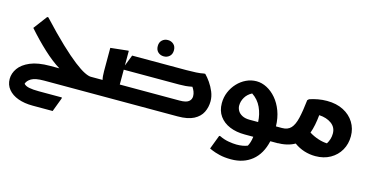

<svg xmlns="http://www.w3.org/2000/svg" viewBox="-89 -1111 3502 1811"><g transform="rotate(15 1662.5 -205.5)"><path d="M334 0Q249 0 211.5 22.5Q174 45 165 76Q181 95 217.5 102.5Q254 110 312 110H538V121L487 256H292Q210 256 148.5 233.5Q87 211 52 168.5Q17 126 17 68Q17 13 52 -36.5Q87 -86 161 -117.5Q235 -149 354 -149H444Q367 -196 280.5 -276Q194 -356 108 -454L208 -587H219Q341 -456 431 -371Q521 -286 584 -237.5Q647 -189 687.5 -169Q728 -149 751 -149H773V-20L753 0Z M753 -149H866Q862 -164 860 -185.5Q858 -207 858 -233V-460L1024 -478H1034V-335L1076 -443H1606Q1653 -443 1699 -445.5Q1745 -448 1775 -455H1787Q1812 -430 1838.5 -392Q1865 -354 1883.5 -309Q1902 -264 1902 -218Q1902 -160 1877.5 -110Q1853 -60 1795.5 -30Q1738 0 1639 0H733V-129ZM1575 -294H1034V-149H1618Q1681 -149 1706 -169Q1731 -189 1731 -221Q1731 -244 1722.5 -266Q1714 -288 1701 -306Q1665 -299 1636.5 -296.5Q1608 -294 1575 -294ZM1365 -513Q1332 -513 1309 -534Q1286 -555 1286 -593Q1286 -630 1309 -651Q1332 -672 1365 -672Q1398 -672 1421 -651Q1444 -630 1444 -593Q1444 -555 1421 -534Q1398 -513 1365 -513Z M2009 -229Q2009 -287 2030.5 -338Q2052 -389 2089 -428.5Q2126 -468 2173.5 -490.5Q2221 -513 2274 -513Q2325 -513 2375 -487Q2425 -461 2466 -413Q2507 -365 2532 -298Q2557 -231 2559 -149H2638V-20L2618 0H2544Q2515 128 2433 194.5Q2351 261 2229 261Q2164 261 2115.5 249Q2067 237 2040 225Q2013 213 2013 213L2065 76H2076Q2118 97 2164 105Q2210 113 2243 113Q2307 113 2350 95Q2360 77 2367 54.5Q2374 32 2378 1H2294Q2211 1 2147 -25.5Q2083 -52 2046 -103.5Q2009 -155 2009 -229ZM2304 -145H2386Q2383 -220 2353 -285.5Q2323 -351 2262 -391Q2218 -368 2195.5 -329.5Q2173 -291 2173 -249Q2173 -224 2186.5 -200Q2200 -176 2229.5 -160.5Q2259 -145 2304 -145Z M2963 -506Q3056 -506 3124 -471Q3192 -436 3229 -376Q3266 -316 3266 -242Q3266 -166 3231.5 -105.5Q3197 -45 3134.5 -9.5Q3072 26 2989 26Q2933 26 2880.5 9.5Q2828 -7 2781 -41Q2747 -21 2701.5 -10.5Q2656 0 2598 0V-129L2618 -149Q2674 -149 2704.5 -182Q2735 -215 2751.5 -285Q2768 -355 2780 -464L2794 -477Q2831 -490 2875 -498Q2919 -506 2963 -506ZM3095 -222Q3095 -283 3047 -318Q2999 -353 2926 -357Q2921 -306 2912 -260.5Q2903 -215 2889 -177Q2930 -151 2977.5 -135.5Q3025 -120 3065 -119Q3079 -142 3087 -167.5Q3095 -193 3095 -222Z"/></g></svg>

Font: Kufam
Style: Bold Italic
Weight: 700
Italic angle: -11°
Designer: Artur Schmal
Foundry: Original Type
Version: Version 1.301; ttfautohint (v1.8.3)